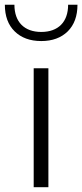

<svg xmlns="http://www.w3.org/2000/svg" viewBox="-52 -783 344 803"><path d="M88.9 0H150.4V-497.6H88.9ZM232.9 -763.2C232.9 -690.9 191.4 -649.4 120.6 -649.4C49.8 -649.4 8.3 -690.9 8.3 -763.2H-31.7C-31.7 -715.8 -18.1 -678.7 9.3 -651.9C36.6 -625 73.7 -611.3 120.6 -611.3C167 -611.3 204.1 -625 231.4 -651.9C258.3 -678.7 272 -715.8 272 -763.2Z"/></svg>

Font: Estedad Light
Style: Regular
Weight: 300
Designer: Amin Abedi
Version: Version 7.3